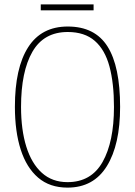

<svg xmlns="http://www.w3.org/2000/svg" viewBox="-20 -846 617 876"><path d="M288 10Q207 10 154 -35.5Q101 -81 74.5 -163.5Q48 -246 48 -359Q48 -536 108.5 -630.5Q169 -725 289 -725Q413 -725 470.5 -634Q528 -543 528 -358Q528 -186 467.5 -88Q407 10 288 10ZM288 -15Q396 -15 448 -107Q500 -199 500 -358Q500 -466 479.5 -542.5Q459 -619 412.5 -659.5Q366 -700 289 -700Q180 -700 128 -610Q76 -520 76 -358Q76 -254 100 -177Q124 -100 171 -57.5Q218 -15 288 -15ZM166 -799V-826H407V-799Z"/></svg>

Font: Noto Serif Tamil Condensed Thin
Style: Italic
Weight: 100
Width: 3
Italic angle: -12°
Designer: Indian Type Foundry, Tom Grace, and the Monotype Design Team
Foundry: Monotype Imaging Inc.
Version: Version 2.003; ttfautohint (v1.8.4.7-5d5b)